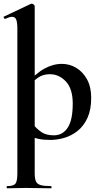

<svg xmlns="http://www.w3.org/2000/svg" viewBox="-30 -745 546 1040"><path d="M8 275Q6 275 6 269Q6 263 8 263Q43 263 53.5 250Q64 237 64 194V-589Q64 -623 58 -638.5Q52 -654 35 -654Q22 -654 -2 -643Q-6 -642 -9 -648Q-12 -654 -9 -655L137 -724Q139 -725 142 -725Q147 -725 152.5 -720.5Q158 -716 158 -712V194Q158 222 164.5 237Q171 252 190 257.5Q209 263 247 263Q249 263 249 269Q249 275 247 275Q218 275 183 274Q148 273 110 273Q81 273 54.5 274Q28 275 8 275ZM243 13Q205 13 177.5 7Q150 1 111 -12L146 -75Q168 -48 193.5 -30Q219 -12 262 -12Q309 -12 336.5 -53Q364 -94 364 -184Q364 -264 327 -303.5Q290 -343 240 -343Q202 -343 175.5 -324Q149 -305 123 -276L112 -288Q163 -347 210 -373Q257 -399 305 -399Q347 -399 383 -377.5Q419 -356 441.5 -315Q464 -274 464 -215Q464 -151 444 -107Q424 -63 391 -36.5Q358 -10 319 1.5Q280 13 243 13Z"/></svg>

Font: Cormorant Light
Style: Regular
Weight: 300
Designer: Christian Thalmann (Catharsis Fonts)
Foundry: Catharsis Fonts
Version: Version 4.000